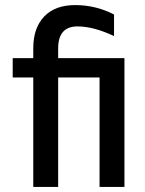

<svg xmlns="http://www.w3.org/2000/svg" viewBox="-20 -736 572 756"><path d="M209 0H111V-431H30V-507H111V-546Q111 -626 154 -671Q197 -716 276 -716Q357 -716 429 -679V-594Q348 -632 285 -632Q209 -632 209 -545V-507H470V0H372V-431H209Z"/></svg>

Font: Hind Siliguri Medium
Style: Regular
Weight: 500
Designer: Jyotish Sonowal
Foundry: Indian Type Foundry
Version: Version 1.001;PS 1.0;hotconv 1.0.86;makeotf.lib2.5.63406; tt